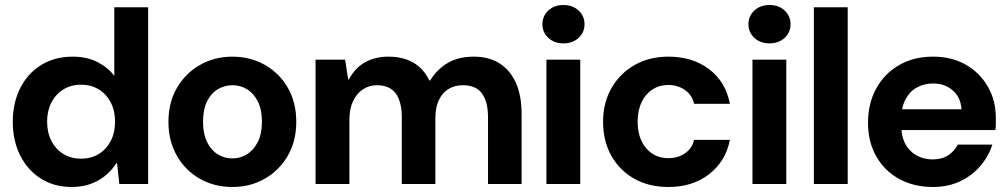

<svg xmlns="http://www.w3.org/2000/svg" viewBox="-20 -734 4019 766"><path d="M266 12Q196 12 143 -21.5Q90 -55 60.5 -114Q31 -173 31 -248Q31 -323 60.5 -382Q90 -441 144 -474.5Q198 -508 270 -508Q327 -508 369.5 -486Q412 -464 436 -431V-705H571V0H456L447 -83H444Q426 -54 400 -33Q374 -12 341 0Q308 12 266 12ZM303 -101Q344 -101 374.5 -120Q405 -139 422 -172Q439 -205 439 -249Q439 -292 422 -325Q405 -358 374.5 -377Q344 -396 303 -396Q263 -396 232.5 -377Q202 -358 185 -325Q168 -292 168 -249Q168 -205 185 -172Q202 -139 232.5 -120Q263 -101 303 -101Z M907 12Q835 12 777 -21Q719 -54 685.5 -113Q652 -172 652 -248Q652 -325 686 -383.5Q720 -442 778 -475Q836 -508 907 -508Q979 -508 1037 -475Q1095 -442 1128.5 -383.5Q1162 -325 1162 -248Q1162 -171 1128 -112.5Q1094 -54 1036.5 -21Q979 12 907 12ZM906 -102Q939 -102 965.5 -118.5Q992 -135 1008.5 -167.5Q1025 -200 1025 -248Q1025 -297 1008.5 -329.5Q992 -362 965.5 -378Q939 -394 908 -394Q876 -394 849 -378Q822 -362 806 -329.5Q790 -297 790 -248Q790 -200 806 -167.5Q822 -135 848.5 -118.5Q875 -102 906 -102Z M1239 0V-496H1357L1369 -417H1372Q1395 -462 1435.5 -485Q1476 -508 1530 -508Q1567 -508 1598 -498Q1629 -488 1653 -467Q1677 -446 1693 -413H1696Q1724 -458 1766.5 -483Q1809 -508 1870 -508Q1930 -508 1972.5 -481.5Q2015 -455 2038 -404Q2061 -353 2061 -278V0H1927V-266Q1927 -328 1903 -361Q1879 -394 1827 -394Q1794 -394 1769.5 -379Q1745 -364 1731 -335Q1717 -306 1717 -263V0H1583V-266Q1583 -328 1559 -361Q1535 -394 1483 -394Q1453 -394 1428 -377.5Q1403 -361 1388.5 -330.5Q1374 -300 1374 -256V0Z M2160 0V-496H2295V0ZM2228 -561Q2191 -561 2167.5 -583Q2144 -605 2144 -637Q2144 -670 2167.5 -692Q2191 -714 2228 -714Q2265 -714 2288.5 -692Q2312 -670 2312 -637Q2312 -605 2288.5 -583Q2265 -561 2228 -561Z M2647 12Q2568 12 2509.5 -21.5Q2451 -55 2418.5 -113.5Q2386 -172 2386 -248Q2386 -324 2419.5 -382.5Q2453 -441 2511.5 -474.5Q2570 -508 2647 -508Q2743 -508 2809 -458Q2875 -408 2892 -320H2749Q2741 -355 2712.5 -375Q2684 -395 2646 -395Q2611 -395 2583.5 -377.5Q2556 -360 2540 -327Q2524 -294 2524 -248Q2524 -214 2533 -187.5Q2542 -161 2558.5 -142Q2575 -123 2597 -113Q2619 -103 2646 -103Q2672 -103 2693 -111.5Q2714 -120 2729 -136.5Q2744 -153 2749 -176H2892Q2875 -90 2809 -39Q2743 12 2647 12Z M2982 0V-496H3117V0ZM3050 -561Q3013 -561 2989.5 -583Q2966 -605 2966 -637Q2966 -670 2989.5 -692Q3013 -714 3050 -714Q3087 -714 3110.5 -692Q3134 -670 3134 -637Q3134 -605 3110.5 -583Q3087 -561 3050 -561Z M3227 0V-705H3362V0Z M3702 12Q3626 12 3567.5 -20Q3509 -52 3476 -110Q3443 -168 3443 -243Q3443 -321 3475.5 -380.5Q3508 -440 3566.5 -474Q3625 -508 3703 -508Q3777 -508 3833 -476Q3889 -444 3921 -388.5Q3953 -333 3953 -263Q3953 -253 3953 -240.5Q3953 -228 3951 -215H3539V-298H3816Q3813 -345 3781.5 -373Q3750 -401 3703 -401Q3668 -401 3639 -385.5Q3610 -370 3593 -338.5Q3576 -307 3576 -259V-230Q3576 -189 3592 -159.5Q3608 -130 3636.5 -114Q3665 -98 3701 -98Q3738 -98 3763 -114.5Q3788 -131 3801 -157H3939Q3924 -110 3891 -71.5Q3858 -33 3810 -10.5Q3762 12 3702 12Z"/></svg>

Font: DM Sans 36pt
Style: Bold
Weight: 700
Version: Version 4.004;gftools[0.9.30]